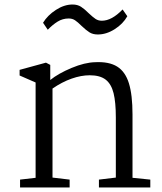

<svg xmlns="http://www.w3.org/2000/svg" viewBox="-20 -832 718 852"><path d="M67 0ZM138 -43V-466L67 -497V-522L184 -554L203 -544V-477Q239 -506 297.5 -530.5Q356 -555 403 -556Q464 -559 500 -536.5Q536 -514 552 -462.5Q568 -411 568 -324V-43L647 -35V0H419V-35L494 -44V-311Q494 -378 484 -418.5Q474 -459 449 -478.5Q424 -498 378 -498Q340 -498 297.5 -483Q255 -468 213 -439V-44L289 -35V0H69V-35ZM302 -812Q324 -812 339.5 -802Q355 -792 374 -773Q392 -756 404 -748Q416 -740 432 -740Q476 -740 524 -790L545 -760Q526 -726 489 -702.5Q452 -679 414 -679Q392 -679 377 -688.5Q362 -698 342 -717Q325 -734 313 -742Q301 -750 285 -750Q258 -750 235.5 -736Q213 -722 192 -700L171 -731Q191 -764 228 -788Q265 -812 302 -812Z"/></svg>

Font: Martel Light
Style: Regular
Weight: 300
Designer: Dan Reynolds
Foundry: Dan Reynolds
Version: Version 1.001; ttfautohint (v1.1) -l 5 -r 5 -G 72 -x 0 -D la